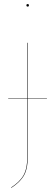

<svg xmlns="http://www.w3.org/2000/svg" viewBox="-20 -726 264 937"><path d="M115.2 -693.8Q108.9 -693.8 108.9 -700.2Q108.9 -706.1 115.2 -706.1Q121.1 -706.1 121.1 -700.2Q121.1 -693.8 115.2 -693.8ZM209 -245.1V-243.2H116.2V32.2Q116.2 94.7 97.9 128.4Q79.6 162.1 35.2 190.9L34.2 189Q78.1 160.6 95.9 127.2Q113.8 93.8 113.8 32.2V-243.2H20V-245.1H113.8V-517.1H116.2V-245.1Z"/></svg>

Font: Fira Sans Compressed Two
Style: Regular
Weight: 100
Width: 1
Designer: Carrois Corporate & Edenspiekermann AG
Foundry: Carrois Corporate GbR & Edenspiekermann AG
Version: Version 4.203;PS 004.203;hotconv 1.0.88;makeotf.lib2.5.64775